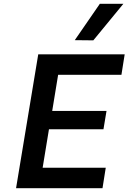

<svg xmlns="http://www.w3.org/2000/svg" viewBox="-20 -984 672 1004"><path d="M284 -593 253 -404H537L521 -308H236L203 -107H533L516 0H64L180 -700H632L615 -593ZM371 -774 502 -964H625L468 -773Z"/></svg>

Font: Be Vietnam SemiBold
Style: Italic
Weight: 600
Italic angle: -9.556°
Designer: Gabriel Lam
Foundry: TypeRant
Version: Version 3.000